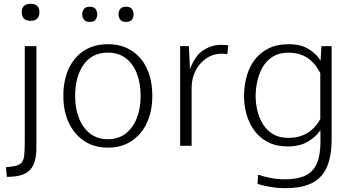

<svg xmlns="http://www.w3.org/2000/svg" viewBox="-20 -773 1862 1018"><path d="M16.1 165 11.7 113.3 35.6 110.8Q72.8 107.9 88.6 95.2Q104.5 82.5 107.9 54.7Q111.3 26.9 111.3 -21.5V-528.3H172.9V8.3Q172.9 51.8 164.6 80.8Q156.2 109.9 139.9 127.2Q123.5 144.5 99.6 153.1Q75.7 161.6 44.4 163.6ZM142.1 -662.6Q118.7 -662.6 106.9 -674.3Q95.2 -686 95.2 -708Q95.2 -730 106.9 -741.5Q118.7 -752.9 142.1 -752.9Q165.5 -752.9 177.2 -741.5Q189 -730 189 -708Q189 -686 177.2 -674.3Q165.5 -662.6 142.1 -662.6Z M552.2 9.8Q479.5 9.8 426.5 -25.4Q373.5 -60.5 344.7 -122.3Q315.9 -184.1 315.9 -264.2Q315.9 -347.7 344.5 -409.2Q373 -470.7 426 -504.6Q479 -538.6 552.2 -538.6Q625 -538.6 677.7 -504.6Q730.5 -470.7 759 -409.2Q787.6 -347.7 787.6 -264.2Q787.6 -184.1 759 -122.3Q730.5 -60.5 677.7 -25.4Q625 9.8 552.2 9.8ZM552.2 -34.7Q606.9 -34.7 645.8 -64.5Q684.6 -94.2 705.1 -146Q725.6 -197.8 725.6 -263.2Q725.6 -332.5 705.1 -384.5Q684.6 -436.5 645.8 -465.3Q606.9 -494.1 552.2 -494.1Q469.2 -494.1 423.8 -430.9Q378.4 -367.7 378.4 -263.7Q378.4 -197.8 398.9 -146Q419.4 -94.2 458.3 -64.5Q497.1 -34.7 552.2 -34.7ZM648.4 -656.7Q626 -656.7 617.2 -669.2Q608.4 -681.6 608.4 -697.3Q608.4 -711.9 616.9 -724.6Q625.5 -737.3 648.4 -737.3Q670.9 -737.3 679.7 -724.6Q688.5 -711.9 688.5 -697.3Q688.5 -681.6 679.7 -669.2Q670.9 -656.7 648.4 -656.7ZM456.5 -656.7Q433.6 -656.7 424.8 -669.2Q416 -681.6 416 -697.3Q416 -711.9 424.6 -724.6Q433.1 -737.3 456.5 -737.3Q478.5 -737.3 487.1 -724.6Q495.6 -711.9 495.6 -697.3Q495.6 -681.6 487.1 -669.2Q478.5 -656.7 456.5 -656.7Z M935.1 0V-528.3H981.4L987.3 -406.7Q1014.6 -479.5 1059.1 -507.3Q1103.5 -535.2 1150.4 -535.2Q1162.1 -535.2 1172.4 -534.4Q1182.6 -533.7 1190.4 -532.7L1185.1 -485.4Q1179.2 -486.8 1171.9 -487.5Q1164.6 -488.3 1158.2 -488.3Q1109.9 -488.3 1073.2 -463.1Q1036.6 -438 1016.4 -397.2Q996.1 -356.4 996.1 -309.1V0Z M1494.1 224.6Q1447.8 224.6 1407.2 216.8Q1366.7 209 1345.7 202.1L1348.1 154.8H1355.5Q1377.9 163.6 1415.8 170.7Q1453.6 177.7 1489.3 177.7Q1557.1 177.7 1598.6 158.2Q1640.1 138.7 1659.7 94.5Q1679.2 50.3 1679.2 -22.9Q1679.2 -38.1 1679 -53Q1678.7 -67.9 1678.7 -82.5Q1654.8 -46.9 1611.6 -21.7Q1568.4 3.4 1506.3 3.4Q1444.3 3.4 1400.4 -19.5Q1356.4 -42.5 1328.4 -80.8Q1300.3 -119.1 1287.1 -166.7Q1273.9 -214.4 1273.9 -263.2Q1273.9 -314.5 1286.6 -363.8Q1299.3 -413.1 1327.6 -452.4Q1356 -491.7 1401.4 -515.1Q1446.8 -538.6 1511.7 -538.6Q1573.2 -538.6 1615 -513.7Q1656.7 -488.8 1679.7 -451.7L1684.1 -528.3H1738.3V-33.7Q1738.3 27.3 1726.1 75.4Q1713.9 123.5 1686.3 156.7Q1658.7 189.9 1611.6 207.3Q1564.5 224.6 1494.1 224.6ZM1507.8 -42Q1547.4 -42 1576.2 -52.2Q1605 -62.5 1625 -78.1Q1645 -93.8 1658 -110.8Q1670.9 -127.9 1678.2 -141.6V-385.3Q1669.9 -401.9 1656.7 -420.7Q1643.6 -439.5 1623.5 -456.3Q1603.5 -473.1 1575.2 -483.4Q1546.9 -493.7 1507.8 -493.7Q1460.9 -493.7 1428 -473.6Q1395 -453.6 1374.8 -420.2Q1354.5 -386.7 1345 -345.7Q1335.4 -304.7 1335.4 -263.7Q1335.4 -224.6 1345 -185.3Q1354.5 -146 1374.8 -113.5Q1395 -81.1 1428 -61.5Q1460.9 -42 1507.8 -42Z"/></svg>

Font: Comme ExtraLight
Style: Regular
Weight: 250
Version: Version 1.000;gftools[0.9.27]